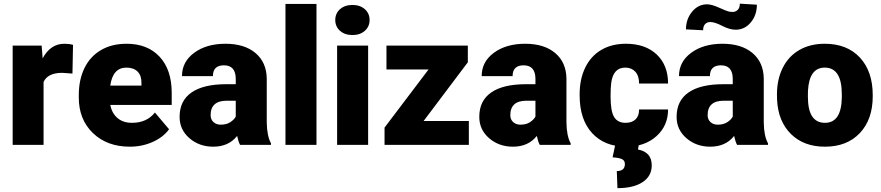

<svg xmlns="http://www.w3.org/2000/svg" viewBox="-20 -771 4692 1022"><path d="M365.7 -379.4 311.5 -383.3Q233.9 -383.3 211.9 -334.5V0H47.4V-528.3H201.7L207 -460.4Q248.5 -538.1 322.8 -538.1Q349.1 -538.1 368.7 -532.2Z M671.4 9.8Q549.8 9.8 474.6 -62.7Q399.4 -135.3 399.4 -251.5V-265.1Q399.4 -346.2 429.4 -408.2Q459.5 -470.2 517.1 -504.2Q574.7 -538.1 653.8 -538.1Q765.1 -538.1 829.6 -469Q894 -399.9 894 -276.4V-212.4H566.9Q575.7 -168 605.5 -142.6Q635.3 -117.2 682.6 -117.2Q760.7 -117.2 804.7 -171.9L879.9 -83Q849.1 -40.5 792.7 -15.4Q736.3 9.8 671.4 9.8ZM652.8 -411.1Q580.6 -411.1 566.9 -315.4H732.9V-328.1Q733.9 -367.7 712.9 -389.4Q691.9 -411.1 652.8 -411.1Z M1257.8 0Q1249 -16.1 1242.2 -47.4Q1196.8 9.8 1115.2 9.8Q1040.5 9.8 988.3 -35.4Q936 -80.6 936 -148.9Q936 -234.9 999.5 -278.8Q1063 -322.8 1184.1 -322.8H1234.9V-350.6Q1234.9 -423.3 1171.9 -423.3Q1113.3 -423.3 1113.3 -365.7H948.7Q948.7 -442.4 1013.9 -490.2Q1079.1 -538.1 1180.2 -538.1Q1281.2 -538.1 1339.8 -488.8Q1398.4 -439.5 1399.9 -353.5V-119.6Q1400.9 -46.9 1422.4 -8.3V0ZM1154.8 -107.4Q1185.5 -107.4 1205.8 -120.6Q1226.1 -133.8 1234.9 -150.4V-234.9H1187Q1101.1 -234.9 1101.1 -157.7Q1101.1 -135.3 1116.2 -121.3Q1131.3 -107.4 1154.8 -107.4Z M1664.6 0H1499.5V-750H1664.6Z M1939.5 0H1774.4V-528.3H1939.5ZM1764.6 -664.6Q1764.6 -699.7 1790 -722.2Q1815.4 -744.6 1856 -744.6Q1896.5 -744.6 1921.9 -722.2Q1947.3 -699.7 1947.3 -664.6Q1947.3 -629.4 1921.9 -606.9Q1896.5 -584.5 1856 -584.5Q1815.4 -584.5 1790 -606.9Q1764.6 -629.4 1764.6 -664.6Z M2234.9 -127H2475.6V0H2026.9V-91.8L2261.2 -401.4H2037.1V-528.3H2470.2V-439.5Z M2853 0Q2844.2 -16.1 2837.4 -47.4Q2792 9.8 2710.4 9.8Q2635.7 9.8 2583.5 -35.4Q2531.2 -80.6 2531.2 -148.9Q2531.2 -234.9 2594.7 -278.8Q2658.2 -322.8 2779.3 -322.8H2830.1V-350.6Q2830.1 -423.3 2767.1 -423.3Q2708.5 -423.3 2708.5 -365.7H2543.9Q2543.9 -442.4 2609.1 -490.2Q2674.3 -538.1 2775.4 -538.1Q2876.5 -538.1 2935.1 -488.8Q2993.7 -439.5 2995.1 -353.5V-119.6Q2996.1 -46.9 3017.6 -8.3V0ZM2750 -107.4Q2780.8 -107.4 2801 -120.6Q2821.3 -133.8 2830.1 -150.4V-234.9H2782.2Q2696.3 -234.9 2696.3 -157.7Q2696.3 -135.3 2711.4 -121.3Q2726.6 -107.4 2750 -107.4Z M3309.6 -117.2Q3344.2 -117.2 3363.3 -136Q3382.3 -154.8 3381.8 -188.5H3536.1Q3536.1 -101.6 3473.9 -45.9Q3411.6 9.8 3313.5 9.8Q3198.2 9.8 3131.8 -62.5Q3065.4 -134.8 3065.4 -262.7V-269.5Q3065.4 -349.6 3095 -410.9Q3124.5 -472.2 3180.2 -505.1Q3235.8 -538.1 3312 -538.1Q3415 -538.1 3475.6 -481Q3536.1 -423.8 3536.1 -326.2H3381.8Q3381.8 -367.2 3361.8 -389.2Q3341.8 -411.1 3308.1 -411.1Q3244.1 -411.1 3233.4 -329.6Q3230 -303.7 3230 -258.3Q3230 -178.7 3249 -147.9Q3268.1 -117.2 3309.6 -117.2ZM3380.9 -4.9 3376 24.9Q3449.2 38.6 3449.2 109.4Q3449.2 166 3400.9 198.2Q3352.5 230.5 3266.6 230.5L3263.2 139.6Q3306.2 139.6 3306.2 102.1Q3306.2 83.5 3290.8 76.2Q3275.4 68.8 3240.7 66.4L3255.9 -4.9Z M3903.3 0Q3894.5 -16.1 3887.7 -47.4Q3842.3 9.8 3760.7 9.8Q3686 9.8 3633.8 -35.4Q3581.5 -80.6 3581.5 -148.9Q3581.5 -234.9 3645 -278.8Q3708.5 -322.8 3829.6 -322.8H3880.4V-350.6Q3880.4 -423.3 3817.4 -423.3Q3758.8 -423.3 3758.8 -365.7H3594.2Q3594.2 -442.4 3659.4 -490.2Q3724.6 -538.1 3825.7 -538.1Q3926.8 -538.1 3985.4 -488.8Q4043.9 -439.5 4045.4 -353.5V-119.6Q4046.4 -46.9 4067.9 -8.3V0ZM3800.3 -107.4Q3831.1 -107.4 3851.3 -120.6Q3871.6 -133.8 3880.4 -150.4V-234.9H3832.5Q3746.6 -234.9 3746.6 -157.7Q3746.6 -135.3 3761.7 -121.3Q3776.9 -107.4 3800.3 -107.4ZM4008.8 -746.1Q4008.8 -690.4 3976.3 -651.6Q3943.8 -612.8 3896 -612.8Q3863.8 -612.8 3824.2 -633.3Q3784.7 -653.8 3760.3 -653.8Q3744.6 -653.8 3733.6 -643.1Q3722.7 -632.3 3722.7 -609.9L3631.3 -614.7Q3631.3 -668.9 3663.8 -708.5Q3696.3 -748 3743.7 -748Q3768.1 -748 3807.6 -730.2Q3847.2 -712.4 3857.7 -710Q3868.2 -707.5 3879.9 -707.5Q3895.5 -707.5 3906.7 -718.3Q3918 -729 3918 -751.5Z M4115.7 -269Q4115.7 -348.1 4146.5 -409.9Q4177.2 -471.7 4234.9 -504.9Q4292.5 -538.1 4370.1 -538.1Q4488.8 -538.1 4557.1 -464.6Q4625.5 -391.1 4625.5 -264.6V-258.8Q4625.5 -135.3 4556.9 -62.7Q4488.3 9.8 4371.1 9.8Q4258.3 9.8 4189.9 -57.9Q4121.6 -125.5 4116.2 -241.2ZM4280.3 -258.8Q4280.3 -185.5 4303.2 -151.4Q4326.2 -117.2 4371.1 -117.2Q4459 -117.2 4460.9 -252.4V-269Q4460.9 -411.1 4370.1 -411.1Q4287.6 -411.1 4280.8 -288.6Z"/></svg>

Font: Sadagaat-English
Style: Regular
Weight: 900
Designer: Ahmed alsheikh
Foundry: Ahmed alsheikh Design
Version: Version 2.137;January 17, 2018;FontCreator 11.0.0.2408 64-bi